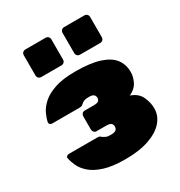

<svg xmlns="http://www.w3.org/2000/svg" viewBox="-181 -890 960 1025"><g transform="rotate(-30 299.0 -377.5)"><path d="M295 10Q217 10 166.5 -6Q116 -22 87.5 -47Q59 -72 46.5 -99.5Q34 -127 30 -149Q28 -156 34 -161Q40 -166 46 -166H221Q234 -166 239 -162Q244 -158 249 -154Q255 -150 264 -146Q273 -142 293 -142Q308 -142 317 -145.5Q326 -149 329.5 -155.5Q333 -162 333 -171Q333 -182 325.5 -189.5Q318 -197 292 -197H235Q226 -197 220 -204Q214 -211 214 -219V-302Q214 -310 220 -317Q226 -324 235 -324H292Q315 -324 322 -331Q329 -338 329 -350Q329 -358 325 -364Q321 -370 313.5 -373Q306 -376 293 -376Q274 -376 264.5 -373Q255 -370 247 -363Q242 -359 237 -355Q232 -351 219 -351H50Q43 -351 38 -356Q33 -361 34 -368Q38 -390 51 -418Q64 -446 92.5 -471.5Q121 -497 170 -513.5Q219 -530 295 -530Q389 -530 445.5 -511.5Q502 -493 527 -459.5Q552 -426 552 -380Q552 -350 537 -320Q522 -290 485 -273Q531 -257 547.5 -220.5Q564 -184 564 -149Q564 -104 533 -68Q502 -32 442 -11Q382 10 295 10ZM364 -595Q354 -595 347.5 -601.5Q341 -608 341 -618V-742Q341 -752 347.5 -758.5Q354 -765 364 -765H488Q498 -765 504.5 -758.5Q511 -752 511 -742V-618Q511 -608 504.5 -601.5Q498 -595 488 -595ZM125 -595Q115 -595 108.5 -601.5Q102 -608 102 -618V-742Q102 -752 108.5 -758.5Q115 -765 125 -765H249Q259 -765 265.5 -758.5Q272 -752 272 -742V-618Q272 -608 265.5 -601.5Q259 -595 249 -595Z"/></g></svg>

Font: Rubik Light Black
Style: Regular
Weight: 900
Version: Version 2.104